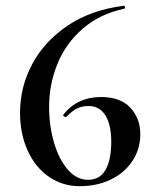

<svg xmlns="http://www.w3.org/2000/svg" viewBox="-20 -628 541 661"><path d="M463 -166Q463 -115 436 -74Q409 -33 361.5 -10Q314 13 254 13Q196 13 149 -19Q102 -51 75.5 -109Q49 -167 49 -240Q49 -328 90.5 -406.5Q132 -485 212.5 -539.5Q293 -594 405 -608Q409 -609 410 -604Q411 -599 408 -598Q323 -580 264.5 -529Q206 -478 177.5 -407.5Q149 -337 149 -260Q149 -195 166 -137Q183 -79 213.5 -44Q244 -9 283 -9Q324 -9 343.5 -43.5Q363 -78 363 -140Q363 -198 343 -230.5Q323 -263 285 -263Q263 -263 246 -255Q229 -247 209 -226L207 -225Q203 -225 199.5 -228Q196 -231 198 -233Q221 -263 254 -278.5Q287 -294 327 -294Q395 -294 429 -257Q463 -220 463 -166Z"/></svg>

Font: Cormorant Unicase SemiBold
Style: Regular
Weight: 600
Designer: Christian Thalmann (Catharsis Fonts)
Foundry: Catharsis Fonts
Version: Version 4.000